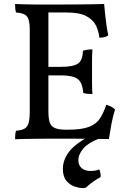

<svg xmlns="http://www.w3.org/2000/svg" viewBox="-20 -699 641 968"><path d="M56 -679Q71 -678 93.5 -677.5Q116 -677 141 -676.5Q166 -676 188 -676Q210 -676 224 -676V-138Q224 -101 231 -81Q238 -61 258 -53Q278 -45 315 -45V0Q287 0 250.5 0Q214 0 176.5 0.5Q139 1 107 1.5Q75 2 56 3Q56 -10 57 -21Q58 -32 61 -40Q88 -42 103 -50Q118 -58 124 -78.5Q130 -99 130 -138V-549Q130 -582 124 -600.5Q118 -619 103 -626.5Q88 -634 61 -636Q58 -644 57 -655.5Q56 -667 56 -679ZM516 -171Q531 -166 541 -161Q551 -156 560 -147Q549 -112 541.5 -72Q534 -32 529 2Q510 2 477.5 1.5Q445 1 403.5 0.5Q362 0 315 0V-45H321Q392 -45 429 -59.5Q466 -74 484 -102Q502 -130 516 -171ZM446 -450Q444 -424 444 -395.5Q444 -367 444 -341Q444 -315 444 -282.5Q444 -250 446 -225Q432 -225 421.5 -226Q411 -227 400 -230Q396 -282 372 -300.5Q348 -319 287 -319H215V-362H287Q348 -362 372.5 -378Q397 -394 398 -443Q411 -447 421.5 -448.5Q432 -450 446 -450ZM505 -679Q507 -656 510 -627.5Q513 -599 517 -570.5Q521 -542 526 -521Q518 -514 506 -511.5Q494 -509 481 -509Q478 -540 464.5 -569Q451 -598 416.5 -617Q382 -636 317 -636H203L224 -676Q302 -676 359 -676.5Q416 -677 452 -677.5Q488 -678 505 -679ZM446 -20 479 0Q426 20 400.5 49.5Q375 79 375 109Q375 134 391.5 148.5Q408 163 438 163Q447 163 458 161.5Q469 160 480 155Q483 160 484.5 166Q486 172 487 179Q488 186 487 194Q468 204 449.5 217Q431 230 413 247Q408 248 403.5 248.5Q399 249 394 249Q378 249 355 241Q332 233 314.5 212Q297 191 297 152Q297 107 329 65Q361 23 446 -20Z"/></svg>

Font: Vollkorn
Style: Regular
Weight: 400
Designer: Friedrich Althausen
Foundry: Friedrich Althausen
Version: Version 4.104